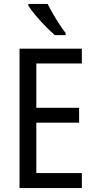

<svg xmlns="http://www.w3.org/2000/svg" viewBox="-20 -963 488 983"><path d="M399 0H80V-714H399V-638H166V-411H385V-335H166V-77H399ZM224 -943Q235 -920 251 -892.5Q267 -865 284 -839Q301 -813 316 -794V-783H261Q241 -800 213.5 -828Q186 -856 162 -884.5Q138 -913 125 -934V-943Z"/></svg>

Font: Noto Sans Malayalam Condensed
Style: Regular
Weight: 400
Width: 3
Designer: Jelle Bosma - Monotype Design Team
Foundry: Monotype Imaging Inc.
Version: Version 2.104; ttfautohint (v1.8.4.7-5d5b)